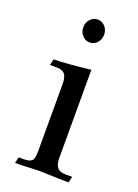

<svg xmlns="http://www.w3.org/2000/svg" viewBox="-122 -664 518 719"><g transform="rotate(20 137.0 -304.5)"><path d="M245.6 0.5Q223.6 0.5 126.5 -2.9Q54.2 0.5 32.2 0.5L38.1 -23.9H57.1Q79.6 -23.9 89.1 -31.5Q98.6 -39.1 98.6 -69.8V-337.4Q98.6 -360.8 92.5 -371.8Q86.4 -382.8 76.9 -386Q67.4 -389.2 57.1 -389.2H29.8L35.2 -413.6Q82 -413.6 181.6 -425.3V-75.7Q181.6 -52.7 188 -41.7Q194.3 -30.8 203.9 -27.3Q213.4 -23.9 223.1 -23.9H251ZM140.1 -519Q123 -519 110.8 -532.5Q98.6 -545.9 98.6 -564.9Q98.6 -583.5 110.8 -596.9Q123 -610.4 140.1 -610.4Q157.7 -610.4 169.7 -596.9Q181.6 -583.5 181.6 -564.9Q181.6 -545.9 169.7 -532.5Q157.7 -519 140.1 -519Z"/></g></svg>

Font: Quaaykop
Style: Regular
Weight: 400
Designer: Tup Wanders
Foundry: Free font, DO NOT SELL
Version: Version 1.00;July 31, 2023;FontCreator 11.5.0.2430 64-bit